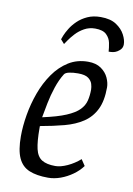

<svg xmlns="http://www.w3.org/2000/svg" viewBox="-83 -765 573 827"><g transform="rotate(10 204.0 -351.5)"><path d="M290 -712Q333 -712 358.5 -695Q384 -678 396 -655Q408 -632 408 -613Q408 -608 406.5 -602.5Q405 -597 401 -592Q394 -584 385.5 -579Q377 -574 368 -572.5Q359 -571 349 -571Q348 -588 344 -608.5Q340 -629 324.5 -644Q309 -659 275 -659Q249 -659 227.5 -647Q206 -635 190.5 -618Q175 -601 165.5 -587Q156 -573 154 -570L138 -588Q139 -592 144.5 -605.5Q150 -619 161 -637Q172 -655 189.5 -672Q207 -689 232 -700.5Q257 -712 290 -712ZM186 9Q136 9 103.5 -4.5Q71 -18 55.5 -52Q40 -86 40 -147Q40 -191 48.5 -241Q57 -291 74.5 -339Q92 -387 119.5 -426.5Q147 -466 184.5 -489.5Q222 -513 270 -513Q305 -513 327 -497.5Q349 -482 359 -460Q369 -438 369 -418Q369 -359 350.5 -321.5Q332 -284 298 -261.5Q264 -239 217 -226.5Q170 -214 113 -204V-195Q113 -137 120.5 -104.5Q128 -72 149 -59Q170 -46 208 -46Q231 -46 260.5 -59.5Q290 -73 315 -95L333 -68Q317 -46 292.5 -28.5Q268 -11 240.5 -1Q213 9 186 9ZM116 -243Q181 -257 218.5 -273Q256 -289 274 -307.5Q292 -326 297.5 -348.5Q303 -371 303 -397Q303 -408 299 -421.5Q295 -435 281 -445.5Q267 -456 236 -456Q214 -456 197.5 -452.5Q181 -449 176 -441Q159 -414 147 -378Q135 -342 128 -306.5Q121 -271 116 -243Z"/></g></svg>

Font: Faustina Light Light
Style: Italic
Weight: 300
Italic angle: -8°
Version: Version 1.200